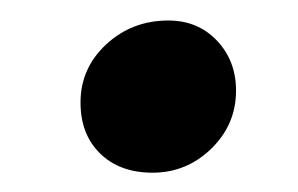

<svg xmlns="http://www.w3.org/2000/svg" viewBox="-20 -350 296 191"><path d="M131.8 -178.2Q99.1 -178.2 79.6 -197.3Q60.1 -216.3 60.1 -248Q60.1 -282.2 85.7 -305.9Q111.3 -329.6 147.5 -329.6Q176.8 -329.6 195.8 -309.6Q214.8 -289.6 214.8 -259.8Q214.8 -226.1 190.2 -202.1Q165.5 -178.2 131.8 -178.2Z"/></svg>

Font: Elstob 8pt SemiBold
Style: Italic
Weight: 600
Italic angle: -20°
Designer: Peter S. Baker
Version: Version 1.015